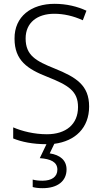

<svg xmlns="http://www.w3.org/2000/svg" viewBox="-20 -744 533 1004"><path d="M328 142C328 94 294 66 240 58L264 8C373 -6 446 -75 446 -187C446 -298 379 -340 265 -386C168 -425 114 -454 114 -543C114 -625 174 -672 264 -672C312 -672 363 -661 413 -638L432 -688C385 -710 328 -724 265 -724C144 -724 55 -658 56 -542C56 -428 123 -383 228 -342C339 -298 388 -267 388 -184C388 -94 325 -42 225 -42C159 -42 95 -58 49 -78V-20C93 -2 151 10 223 10L188 83C245 87 280 103 280 143C280 181 250 201 202 201C183 201 165 199 151 195V234C164 238 182 240 203 240C281 240 328 203 328 142Z"/></svg>

Font: Noto Sans Armenian SemiCondensed Light
Style: Regular
Weight: 300
Width: 4
Designer: Monotype Design Team
Foundry: Monotype Imaging Inc.
Version: Version 2.008